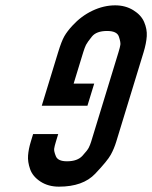

<svg xmlns="http://www.w3.org/2000/svg" viewBox="-20 -693 570 719"><path d="M251.2 -597C238.2 -583 228.2 -569.8 221.1 -557.5C214 -545.2 206.1 -525 197.6 -497L136.4 -297H307.4L332.8 -380H255.8L291.6 -497C295.3 -509 298.8 -518.3 302.1 -525C305.5 -531.7 312.8 -542 324.1 -556C335.4 -570 354.4 -577 381 -577C405.7 -577 420.4 -570 425.1 -556C429.8 -542 431.7 -531.8 430.8 -525.5C429.9 -519.2 427.5 -509.7 423.6 -497L321.5 -163C318.8 -154.3 315.8 -146.7 312.4 -140C309.1 -133.3 301.1 -123.2 288.6 -109.5C276.1 -95.8 256.8 -89 230.8 -89C208.2 -89 194.3 -95.3 189.2 -108C184 -120.7 181.9 -130.2 182.9 -136.5C183.8 -142.8 186 -151.7 189.5 -163L198 -191H104L95.5 -163C89.8 -144.3 86.3 -127 85.1 -111C83.8 -95 86.4 -77.8 92.8 -59.5C99.2 -41.2 112.2 -25.7 131.6 -13C151.1 -0.3 174.1 6 200.8 6C260.8 6 306.1 -10.2 336.6 -42.5C367.2 -74.8 386.6 -98.5 394.8 -113.5C403.1 -128.5 410 -145 415.5 -163L517.6 -497C524.5 -519.7 528.5 -539.8 529.6 -557.5C530.7 -575.2 527.4 -592.8 519.8 -610.5C512.2 -628.2 498.6 -643 478.9 -655C459.2 -667 436.7 -673 411.4 -673C382.7 -673 354.4 -666.3 326.3 -653C298.2 -639.7 273.2 -621 251.2 -597Z"/></svg>

Font: Din Kursivschrift
Style: Condensed Italic Polish
Weight: 400
Version: Version 1.07